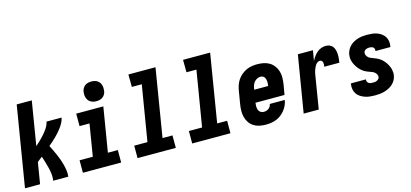

<svg xmlns="http://www.w3.org/2000/svg" viewBox="-64 -1224 3629 1697"><g transform="rotate(-15 1750.0 -376.0)"><path d="M0 0 121 -735H259L193 -334Q208 -347 223 -361Q238 -375 252 -389.5Q266 -404 279 -419Q292 -434 303.5 -450Q315 -466 324 -484Q333 -502 336 -520H474Q470 -498 459.5 -477.5Q449 -457 435.5 -438Q422 -419 406.5 -401.5Q391 -384 374.5 -367.5Q358 -351 340.5 -335.5Q323 -320 305 -305Q317 -281 328.5 -257.5Q340 -234 350.5 -209.5Q361 -185 370 -160Q379 -135 385.5 -109Q392 -83 396 -55.5Q400 -28 396 0H258Q263 -31 259.5 -61Q256 -91 249 -119.5Q242 -148 233.5 -176Q225 -204 216 -231Q204 -222 192.5 -213Q181 -204 170 -195L138 0Z M530 0V-114H651L699 -406H608V-520H856L789 -114H880V0ZM810 -580Q796 -580 782 -583Q768 -586 756 -593.5Q744 -601 736.5 -611.5Q729 -622 724.5 -635.5Q720 -649 719.5 -663Q719 -677 721 -692Q724 -707 731.5 -720.5Q739 -734 751.5 -743.5Q764 -753 779.5 -756.5Q795 -760 810 -760Q824 -760 838 -757Q852 -754 863.5 -746.5Q875 -739 883 -728.5Q891 -718 895 -704.5Q899 -691 899.5 -677Q900 -663 898 -648Q896 -633 888 -619.5Q880 -606 867.5 -596.5Q855 -587 840 -583.5Q825 -580 810 -580Z M1030 0V-114H1151L1235 -621H1144L1143 -735H1391L1289 -114H1380V0Z M1530 0V-114H1651L1735 -621H1644L1643 -735H1891L1789 -114H1880V0Z M2203 8Q2173 8 2144.5 2Q2116 -4 2092.5 -19Q2069 -34 2053.5 -57Q2038 -80 2030.5 -107.5Q2023 -135 2023.5 -165Q2024 -195 2029 -225L2049 -345Q2053 -369 2061.5 -394Q2070 -419 2085 -441Q2100 -463 2121 -480.5Q2142 -498 2166 -509Q2190 -520 2215.5 -524Q2241 -528 2265 -528Q2296 -528 2325 -522Q2354 -516 2377.5 -501.5Q2401 -487 2418 -464Q2435 -441 2443 -413.5Q2451 -386 2450.5 -356Q2450 -326 2445 -295L2429 -203H2163Q2161 -187 2161 -170.5Q2161 -154 2166 -139.5Q2171 -125 2183.5 -115.5Q2196 -106 2213 -106Q2224 -106 2236 -109Q2248 -112 2258.5 -119.5Q2269 -127 2275 -138Q2281 -149 2283 -160H2420Q2416 -136 2406 -113Q2396 -90 2380 -70Q2364 -50 2343.5 -34Q2323 -18 2299.5 -8.5Q2276 1 2251.5 4.5Q2227 8 2203 8ZM2182 -317H2310Q2312 -328 2312.5 -338.5Q2313 -349 2312.5 -359.5Q2312 -370 2309 -379.5Q2306 -389 2300.5 -397Q2295 -405 2285.5 -409.5Q2276 -414 2265 -414Q2250 -414 2234.5 -406.5Q2219 -399 2208 -386Q2197 -373 2191.5 -357.5Q2186 -342 2184 -326Z M2550 0 2636 -520H2774L2758 -425Q2768 -445 2781.5 -464Q2795 -483 2812.5 -498Q2830 -513 2851 -520.5Q2872 -528 2893 -528Q2912 -528 2929.5 -520.5Q2947 -513 2957 -498.5Q2967 -484 2971.5 -466Q2976 -448 2977 -429.5Q2978 -411 2976 -391.5Q2974 -372 2971 -353H2833Q2835 -363 2835.5 -372.5Q2836 -382 2834 -391.5Q2832 -401 2825.5 -407.5Q2819 -414 2809 -414Q2797 -414 2786.5 -407Q2776 -400 2769 -390Q2762 -380 2757 -368.5Q2752 -357 2748 -346Q2744 -335 2741.5 -323.5Q2739 -312 2737 -300L2688 0Z M3202 8Q3178 8 3155 5.5Q3132 3 3110.5 -4.5Q3089 -12 3070 -24Q3051 -36 3038.5 -54.5Q3026 -73 3021.5 -96Q3017 -119 3021 -143L3023 -150H3160L3159 -148Q3158 -138 3162 -129Q3166 -120 3174 -114.5Q3182 -109 3192 -107.5Q3202 -106 3212 -106Q3221 -106 3230.5 -107Q3240 -108 3248.5 -112Q3257 -116 3264 -123Q3271 -130 3273 -139Q3275 -153 3269 -164.5Q3263 -176 3253.5 -184.5Q3244 -193 3232 -197.5Q3220 -202 3208 -206.5Q3196 -211 3183.5 -216Q3171 -221 3160.5 -227.5Q3150 -234 3140.5 -242.5Q3131 -251 3122.5 -260Q3114 -269 3107 -279.5Q3100 -290 3093.5 -301Q3087 -312 3082.5 -324Q3078 -336 3075 -348.5Q3072 -361 3072 -374.5Q3072 -388 3074 -402Q3078 -422 3088 -441.5Q3098 -461 3113.5 -476Q3129 -491 3148.5 -501.5Q3168 -512 3188.5 -518Q3209 -524 3229.5 -526Q3250 -528 3271 -528Q3294 -528 3317 -525.5Q3340 -523 3361 -515.5Q3382 -508 3400 -495Q3418 -482 3429.5 -464Q3441 -446 3444.5 -423.5Q3448 -401 3444 -378L3443 -370H3306V-372Q3308 -382 3305.5 -390.5Q3303 -399 3296 -404.5Q3289 -410 3279.5 -412Q3270 -414 3261 -414Q3253 -414 3245 -412.5Q3237 -411 3229.5 -407.5Q3222 -404 3216 -397Q3210 -390 3209 -382Q3207 -368 3213 -356Q3219 -344 3228 -336Q3237 -328 3249 -323Q3261 -318 3273.5 -313.5Q3286 -309 3297.5 -304Q3309 -299 3320 -292.5Q3331 -286 3340.5 -278Q3350 -270 3358.5 -260.5Q3367 -251 3374.5 -241Q3382 -231 3387.5 -219.5Q3393 -208 3398 -196.5Q3403 -185 3405.5 -172Q3408 -159 3409 -145.5Q3410 -132 3407 -119Q3404 -98 3393 -78Q3382 -58 3365 -43Q3348 -28 3328 -18Q3308 -8 3287 -2Q3266 4 3244.5 6Q3223 8 3202 8Z"/></g></svg>

Font: Iosevka Term Curly Hv Obl
Style: Regular
Weight: 900
Italic angle: -9°
Designer: Belleve Invis
Foundry: Belleve Invis
Version: Version 32.3.0